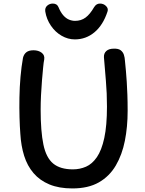

<svg xmlns="http://www.w3.org/2000/svg" viewBox="-20 -1049 814 1077"><path d="M109 -725Q114 -745 128 -756Q142 -767 168 -767Q196 -767 214 -753Q232 -739 228 -715Q225 -702 222 -670.5Q219 -639 215.5 -598Q212 -557 210 -514Q208 -471 208 -435Q208 -312 223.5 -238Q239 -164 278.5 -131.5Q318 -99 389 -99Q428 -99 462.5 -114Q497 -129 523.5 -167.5Q550 -206 565 -275Q580 -344 580 -451Q580 -527 574 -595.5Q568 -664 563 -728Q562 -750 576.5 -763Q591 -776 618 -776Q644 -777 657 -767Q670 -757 675 -741.5Q680 -726 681 -707Q684 -678 686.5 -649.5Q689 -621 691 -589.5Q693 -558 694.5 -518.5Q696 -479 696 -427Q696 -338 680.5 -259.5Q665 -181 629.5 -120.5Q594 -60 534.5 -26Q475 8 386 8Q311 8 257 -14.5Q203 -37 168 -78Q133 -119 115.5 -175Q98 -231 94 -299Q91 -338 89.5 -390.5Q88 -443 89 -501.5Q90 -560 95 -617.5Q100 -675 109 -725ZM400 -828Q361 -828 325.5 -848.5Q290 -869 265.5 -905Q241 -941 234 -984Q231 -1005 244.5 -1017Q258 -1029 276 -1029Q300 -1029 308 -1009Q320 -980 335 -963Q350 -946 367 -939Q384 -932 401 -932Q435 -932 460 -950.5Q485 -969 508 -1009Q515 -1020 523 -1024.5Q531 -1029 541 -1029Q561 -1029 575 -1015Q589 -1001 583 -984Q558 -908 510 -868Q462 -828 400 -828Z"/></svg>

Font: Playpen Sans Medium
Style: Regular
Weight: 500
Designer: Laura Meseguer, Veronika Burian, José Scaglione
Foundry: TypeTogether
Version: Version 1.001